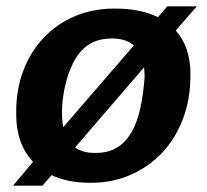

<svg xmlns="http://www.w3.org/2000/svg" viewBox="-20 -565 651 604"><path d="M21 19 84 -56Q31 -112 31 -205V-214Q31 -285 54 -344.5Q77 -404 118 -447Q159 -490 215.5 -514Q272 -538 340 -538H344Q421 -538 477 -511L506 -545H599L533 -469Q579 -417 579 -333V-327Q579 -253 555.5 -191Q532 -129 490 -84.5Q448 -40 391 -15Q334 10 267 10H261Q194 10 142 -14L114 19ZM175 -210Q175 -184 179 -165L401 -422Q376 -444 333 -444Q278 -444 245 -414Q213 -386 193 -325Q175 -266 175 -210ZM435 -323Q435 -331 434.5 -338.5Q434 -346 433 -353L216 -101Q241 -84 276 -84H282Q321 -84 348.5 -101Q376 -118 394 -149.5Q412 -181 421.5 -225Q431 -269 435 -323Z"/></svg>

Font: Libra Sans Modern
Style: Bold Italic
Weight: 700
Italic angle: -12°
Foundry: Stefan Peev, Context Ltd
Version: Version 1.000